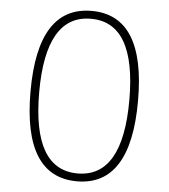

<svg xmlns="http://www.w3.org/2000/svg" viewBox="-56 -863 812 925"><g transform="rotate(5 350.0 -400.0)"><path d="M350 12Q90 12 90 -400Q90 -812 350 -812Q610 -812 610 -400Q610 12 350 12ZM350 -26Q568 -26 568 -400Q568 -774 350 -774Q132 -774 132 -400Q132 -26 350 -26Z"/></g></svg>

Font: Martian Mono Thin
Style: Regular
Weight: 100
Monospace: yes
Designer: Roman Shamin
Foundry: Evil Martians
Version: Version 1.000; ttfautohint (v1.8.4.7-5d5b)